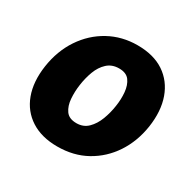

<svg xmlns="http://www.w3.org/2000/svg" viewBox="-123 -661 819 806"><g transform="rotate(30 286.0 -258.5)"><path d="M245.5 10Q169.5 10 117.8 -23.2Q66 -56.5 44 -116.2Q22 -176 33.5 -255.5Q45.5 -336.5 86.5 -397.8Q127.5 -459 189.5 -493Q251.5 -527 326.5 -527Q404.5 -527 455.8 -492.8Q507 -458.5 528.8 -397.2Q550.5 -336 538.5 -255.5Q526.5 -178 487 -118.2Q447.5 -58.5 386 -24.2Q324.5 10 245.5 10ZM266.5 -115Q300 -115 322 -136.8Q344 -158.5 356.8 -192.2Q369.5 -226 374.5 -261Q380 -295.5 377 -328.5Q374 -361.5 358.5 -382.8Q343 -404 308 -404Q273.5 -404 251 -383.2Q228.5 -362.5 216.2 -329.8Q204 -297 199 -261Q194 -227 196.5 -193.2Q199 -159.5 214.8 -137.2Q230.5 -115 266.5 -115Z"/></g></svg>

Font: Public Sans Thin ExtraBold
Style: Italic
Weight: 800
Italic angle: -8°
Version: Version 2.001